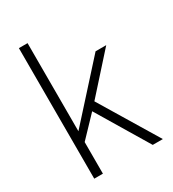

<svg xmlns="http://www.w3.org/2000/svg" viewBox="-176 -822 832 921"><g transform="rotate(-30 240.0 -361.5)"><path d="M73 0V-723H121V-235L384 -526H443L259 -321L453 0H397L226 -285L121 -175V0Z"/></g></svg>

Font: Archivo Thin
Style: Regular
Weight: 250
Designer: Hector Gatti
Foundry: Omnibus-Type
Version: Version 2.001